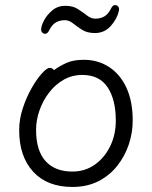

<svg xmlns="http://www.w3.org/2000/svg" viewBox="-20 -723 602 761"><path d="M451 -679Q444 -648 419 -620Q394 -592 356 -592Q326 -592 306 -604.5Q286 -617 270 -630Q254 -643 237 -643Q216 -643 200.5 -633.5Q185 -624 174 -601Q168 -589 158 -589Q153 -589 148 -593.5Q143 -598 143 -606Q143 -620 154.5 -642Q166 -664 187.5 -682Q209 -700 239 -700Q269 -700 289 -687Q309 -674 325 -661.5Q341 -649 358 -649Q379 -649 394.5 -658.5Q410 -668 421 -691Q427 -703 437 -703Q442 -703 447 -698.5Q452 -694 452 -686Q452 -682 451 -679ZM194 -445Q214 -460 242 -473Q270 -486 312 -486Q369 -486 413 -457Q457 -428 481.5 -374.5Q506 -321 506 -245Q506 -197 490.5 -150.5Q475 -104 444.5 -65.5Q414 -27 369.5 -4.5Q325 18 267 18Q167 18 111.5 -42.5Q56 -103 56 -207Q56 -251 70.5 -294.5Q85 -338 105.5 -374Q126 -410 146 -432Q166 -454 177 -454Q187 -454 194 -445ZM267 -43Q316 -43 354.5 -69.5Q393 -96 416 -142Q439 -188 439 -245Q439 -328 406.5 -377Q374 -426 306 -426Q266 -426 232.5 -407Q199 -388 174.5 -356Q150 -324 136.5 -285.5Q123 -247 123 -208Q123 -126 160.5 -84.5Q198 -43 267 -43Z"/></svg>

Font: QiushuiShotai
Style: Regular
Weight: 600
Designer: Fontworks Inc.
Foundry: Fontworks Inc.
Version: Version 1.250